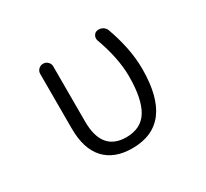

<svg xmlns="http://www.w3.org/2000/svg" viewBox="-149 -993 1298 1208"><g transform="rotate(-30 500.0 -389.0)"><path d="M496.1 -11.7Q366.2 -11.7 296.4 -87.4Q226.6 -163.1 226.6 -310.5V-707Q226.6 -726.6 240.2 -740.2Q253.9 -753.9 273.9 -753.9Q293.9 -753.9 307.6 -740.2Q321.3 -726.6 321.3 -707V-306.6Q321.3 -91.8 497.1 -90.8Q606.4 -90.8 654.8 -171.9Q703.1 -252.9 703.1 -415Q703.1 -546.9 643.6 -710.9Q641.6 -717.8 641.6 -724.6Q641.6 -735.4 646.5 -744.1Q655.3 -760.7 672.9 -764.6Q679.7 -765.6 685.5 -765.6Q699.2 -765.6 711.9 -758.8Q729.5 -749 737.3 -730.5Q798.8 -560.5 798.8 -414.1Q798.8 -11.7 496.1 -11.7Z"/></g></svg>

Font: Rounded-X Mgen+ 1mn regular
Style: Regular
Weight: 400
Designer: [Source Han Sans]
Ryoko NISHIZUKA  (kana & ideographs); Paul D. Hunt (Latin, Greek & Cyrillic); Wenlong ZHANG  (bopomofo
Version: Version 1.059.20150602